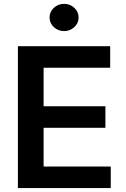

<svg xmlns="http://www.w3.org/2000/svg" viewBox="-20 -964 648 984"><path d="M547.6 0H71.7V-727.3H544.7V-616.8H203.5V-419.4H520.2V-308.9H203.5V-110.4H547.6ZM308.6 -804.7Q277.7 -804.7 255.9 -825.1Q234 -845.5 234 -874.3Q234 -903.4 255.9 -923.8Q277.7 -944.2 308.6 -944.2Q339.1 -944.2 361 -923.8Q382.8 -903.4 382.8 -874.3Q382.8 -845.5 361 -825.1Q339.1 -804.7 308.6 -804.7Z"/></svg>

Font: Linik Sans SemiBold
Style: Regular
Weight: 600
Designer: Rasmus Andersson (font), Cristiano Sobral (main changes)
Foundry: rsms
Version: Version 3.018;June 1, 2022;FontCreator 14.0.0.2814 64-bit; t